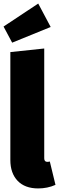

<svg xmlns="http://www.w3.org/2000/svg" viewBox="-36 -1036 331 1076"><path d="M178.2 -1016.1 248 -884.8 32.2 -796.9 -16.1 -887.2ZM178.2 20Q103.5 20 62.7 -22.7Q22 -65.4 22 -139.2V-744.1L211.9 -764.2V-148.9Q211.9 -128.9 229 -128.9Q235.4 -128.9 243.2 -130.9L274.9 0Q230 20 178.2 20Z"/></svg>

Font: Fira Sans Compressed Heavy
Style: Regular
Weight: 900
Width: 1
Designer: Carrois Corporate & Edenspiekermann AG
Foundry: Carrois Corporate GbR & Edenspiekermann AG
Version: Version 4.203;PS 004.203;hotconv 1.0.88;makeotf.lib2.5.64775